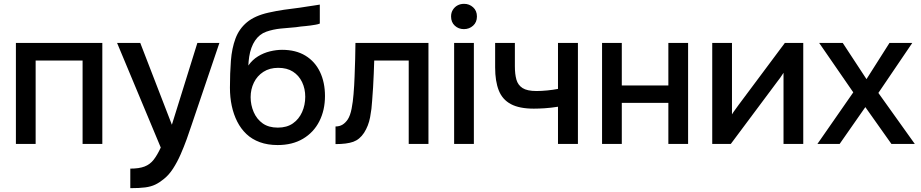

<svg xmlns="http://www.w3.org/2000/svg" viewBox="-20 -751 4805 1002"><path d="M63 0V-527H514V0H411V-435H166V0Z M660 231V129Q706 129 734.5 118Q763 107 782 82.5Q801 58 819 19L591 -527H712L877 -100L1010 -527H1125L980 -99Q969 -65 954.5 -25Q940 15 922.5 55Q905 95 883 129Q861 163 834 184Q812 202 790 212.5Q768 223 738 227Q708 231 660 231Z M1429 6Q1377 6 1336 -9Q1295 -24 1266 -51.5Q1237 -79 1218 -116.5Q1199 -154 1189.5 -198.5Q1180 -243 1180 -293Q1180 -369 1185 -434Q1190 -499 1209 -550Q1228 -601 1269 -635Q1310 -669 1381 -685Q1421 -694 1461.5 -700Q1502 -706 1545 -711Q1569 -715 1587 -717.5Q1605 -720 1620.5 -722.5Q1636 -725 1649 -727V-628Q1639 -624 1626.5 -622Q1614 -620 1601 -618Q1588 -616 1575 -615Q1562 -614 1549 -612.5Q1536 -611 1524 -609Q1486 -606 1445.5 -602Q1405 -598 1369.5 -585.5Q1334 -573 1311 -539Q1300 -523 1292 -501Q1284 -479 1280.5 -455Q1277 -431 1276 -409Q1297 -439 1326.5 -457Q1356 -475 1389 -483Q1422 -491 1452 -491Q1524 -491 1574 -460.5Q1624 -430 1650 -375.5Q1676 -321 1676 -250Q1676 -176 1646.5 -118Q1617 -60 1561.5 -27Q1506 6 1429 6ZM1430 -85Q1477 -85 1508.5 -107Q1540 -129 1556.5 -166Q1573 -203 1573 -246Q1573 -288 1556.5 -322.5Q1540 -357 1509 -377Q1478 -397 1432 -397Q1387 -397 1354.5 -376Q1322 -355 1305 -320Q1288 -285 1288 -244Q1288 -203 1304 -166Q1320 -129 1351 -107Q1382 -85 1430 -85Z M1731 1V-91Q1752 -91 1767.5 -100.5Q1783 -110 1795 -128Q1808 -148 1815 -184Q1822 -220 1825 -259Q1829 -306 1830.5 -352Q1832 -398 1833.5 -442Q1835 -486 1835 -527H2216V0H2113V-435H1933Q1932 -402 1930.5 -366Q1929 -330 1927 -294.5Q1925 -259 1922 -224Q1920 -184 1911.5 -139Q1903 -94 1880 -58Q1857 -23 1823.5 -11Q1790 1 1731 1Z M2350 0V-527H2453V0ZM2401 -599Q2373 -599 2353.5 -617Q2334 -635 2334 -665Q2334 -685 2343.5 -700Q2353 -715 2368 -723Q2383 -731 2402 -731Q2429 -731 2449 -713Q2469 -695 2469 -665Q2469 -635 2449 -617Q2429 -599 2401 -599Z M2892 0V-194Q2854 -188 2822.5 -186Q2791 -184 2766 -184Q2691 -184 2646.5 -207.5Q2602 -231 2583 -279Q2564 -327 2564 -399V-527H2667V-405Q2667 -364 2675 -335.5Q2683 -307 2707 -291.5Q2731 -276 2780 -276Q2806 -276 2836 -279Q2866 -282 2892 -287V-527H2996V0Z M3122 0V-527H3225V-305H3468V-527H3571V0H3468V-214H3225V0Z M3697 0V-527H3800V-154Q3807 -166 3818 -180.5Q3829 -195 3835 -204L4076 -527H4172V0H4069V-371Q4061 -358 4052 -345.5Q4043 -333 4035 -323L3794 0Z M4246 0 4433 -269 4255 -527H4378L4502 -338L4622 -527H4741L4564 -266L4754 0H4632L4496 -192L4362 0Z"/></svg>

Font: Onest Medium
Style: Regular
Weight: 500
Designer: Dmitri Voloshin, Andrey Kudryavtsev
Foundry: Dmitri Voloshin, Andrey Kudryavtsev
Version: Version 1.000;gftools[0.9.33]